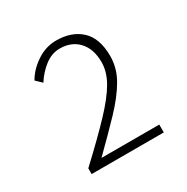

<svg xmlns="http://www.w3.org/2000/svg" viewBox="-111 -990 619 636"><g transform="rotate(-30 198.5 -672.0)"><path d="M64 -451V-473Q140 -544 187 -593.5Q234 -643 256 -681Q278 -719 278 -756Q278 -806 251.5 -835Q225 -864 180 -864Q149 -864 122 -843Q95 -822 77 -793L55 -814Q73 -846 108 -869.5Q143 -893 183 -893Q242 -893 277.5 -860Q313 -827 313 -759Q313 -713 288.5 -671Q264 -629 220.5 -583.5Q177 -538 119 -481H340V-451Z"/></g></svg>

Font: Noto Sans SC Thin Thin
Style: Regular
Weight: 250
Version: Version 2.004-H2;hotconv 1.0.118;makeotfexe 2.5.65603